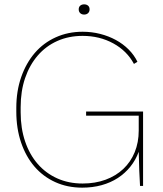

<svg xmlns="http://www.w3.org/2000/svg" viewBox="-20 -855 751 883"><path d="M358 8Q406 8 447.5 -3.5Q489 -15 522 -36.5Q555 -58 579.5 -88.5Q604 -119 618 -157Q619 -112 620.5 -70Q622 -28 624 0H638V-342H376V-323H618V-255Q618 -200 599.5 -155Q581 -110 547 -78Q513 -46 465.5 -28.5Q418 -11 360 -11Q296 -11 243.5 -34.5Q191 -58 153.5 -101Q116 -144 95.5 -204.5Q75 -265 75 -338V-362Q75 -436 95.5 -496Q116 -556 153.5 -599.5Q191 -643 243.5 -666.5Q296 -690 360 -690Q438 -690 501 -655.5Q564 -621 596 -561L612 -571Q597 -602 571.5 -627.5Q546 -653 513 -671Q480 -689 441 -699Q402 -709 360 -709Q293 -709 236.5 -683.5Q180 -658 140 -611.5Q100 -565 77.5 -500.5Q55 -436 55 -359V-342Q55 -264 77 -199.5Q99 -135 138.5 -89Q178 -43 234 -17.5Q290 8 358 8ZM367 -788Q378 -788 385 -794.5Q392 -801 392 -812Q392 -823 385 -829Q378 -835 367 -835Q356 -835 349 -829Q342 -823 342 -812Q342 -801 349 -794.5Q356 -788 367 -788Z"/></svg>

Font: Fixel Variable
Style: Regular
Weight: 100
Width: 3
Designer: AlfaBravo + MacPaw
Foundry: Kyrylo Tkachov, Marchela Mozhyna, Serhii Makarenko, Maria Weinstein, Zakhar Kryvoshyya
Version: Version 1.211